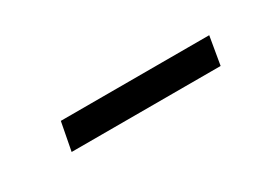

<svg xmlns="http://www.w3.org/2000/svg" viewBox="-14 -425 397 279"><g transform="rotate(-30 184.0 -285.5)"><path d="M62 -262 71 -309H320L312 -262Z"/></g></svg>

Font: Gantari Light
Style: Italic
Weight: 300
Italic angle: -10°
Version: Version 1.000